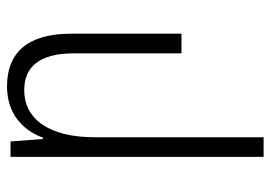

<svg xmlns="http://www.w3.org/2000/svg" viewBox="-132 -405 771 547"><g transform="rotate(-90 253.5 -131.5)"><path d="M80 234H136V-248C136 -380 190 -448 270 -448C335 -448 375 -407 375 -306V0H431V-315C431 -443 373 -497 281 -497C204 -497 156 -453 135 -395H131L124 -487H80Z"/></g></svg>

Font: Noto Sans Armenian SemiCondensed Light
Style: Regular
Weight: 300
Width: 4
Designer: Monotype Design Team
Foundry: Monotype Imaging Inc.
Version: Version 2.008